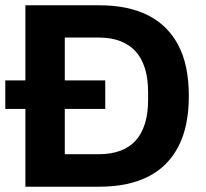

<svg xmlns="http://www.w3.org/2000/svg" viewBox="-20 -706 779 726"><path d="M0 -294V-402H378V-294ZM76 0V-686H356Q463 -686 538 -649Q613 -612 653.5 -536.5Q694 -461 694 -343Q694 -226 653.5 -150Q613 -74 538 -37Q463 0 356 0ZM225 -123H355Q400 -123 435 -136Q470 -149 493 -174.5Q516 -200 528 -238.5Q540 -277 540 -328V-358Q540 -409 528 -447.5Q516 -486 493 -511.5Q470 -537 435 -550.5Q400 -564 355 -564H225Z"/></svg>

Font: Archivo SemiBold
Style: Bold
Weight: 700
Version: Version 2.001